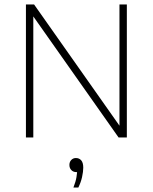

<svg xmlns="http://www.w3.org/2000/svg" viewBox="-20 -615 684 859"><path d="M96 0V-595H132.5L527 -35H514.5V-595H547.5V0H510.5L116 -560H129V0ZM308.5 224Q319 197 322.2 177Q325.5 157 325.5 139L327.5 155H321.5Q308 155 299.2 146Q290.5 137 290.5 123Q290.5 109.5 298.8 100.8Q307 92 319.5 92Q334.5 92 343.5 102.5Q352.5 113 352.5 135Q352.5 153 347.2 176.8Q342 200.5 330.5 224Z"/></svg>

Font: Encode Sans SC Thin
Style: Regular
Weight: 250
Designer: Multiple Designers
Foundry: Impallari Type
Version: Version 3.002